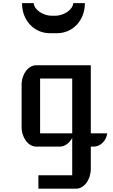

<svg xmlns="http://www.w3.org/2000/svg" viewBox="-20 -921 707 1206"><path d="M115.7 -124C115.7 -55.7 157.2 0 208.5 0H356C385.7 0 414.6 -20.5 433.6 -54.2V179.7H221.2V264.2H458C508.3 264.2 550.3 207.5 550.3 139.2V0H567.9C610.8 0 648.4 -37.6 653.3 -83.5H550.3V-511.2H208.5C157.2 -511.2 115.7 -456.1 115.7 -387.2ZM231.9 -83.5V-427.7H433.6V-83.5ZM293.5 -712.4H337.9C435.1 -712.4 513.2 -790.5 513.2 -901.4H439.9C439.9 -866.2 387.2 -822.3 327.1 -822.3H304.7C244.1 -822.3 191.9 -866.2 191.9 -901.4H118.2C118.2 -790.5 196.3 -712.4 293.5 -712.4Z"/></svg>

Font: Atomic Age
Style: Regular
Weight: 400
Designer: James Grieshaber
Foundry: James Grieshaber
Version: Version 1.002